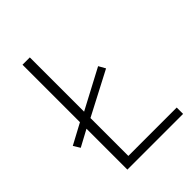

<svg xmlns="http://www.w3.org/2000/svg" viewBox="-193 -756 853 853"><g transform="rotate(-45 234.0 -329.5)"><path d="M23 -215 4 -246 101 -298V-659H147V-318L334 -417L352 -385L147 -278V-40H451V0H101V-257Z"/></g></svg>

Font: Giro Light
Style: Regular
Weight: 300
Designer: Paul D. Hunt
Foundry: Adobe Systems Incorporated
Version: Version 1.000;PS 1.0;hotconv 1.0.88;makeotf.lib2.5.647800